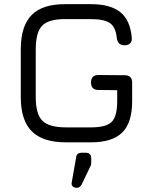

<svg xmlns="http://www.w3.org/2000/svg" viewBox="-20 -685 726 924"><path d="M298 0Q186 0 133 -53Q80 -106 80 -218V-447Q80 -560 132.5 -613Q185 -666 297 -665H418Q511 -665 559 -626.5Q607 -588 614 -504Q616 -486 606.5 -476.5Q597 -467 579 -467Q546 -467 542 -503Q537 -554 509.5 -573.5Q482 -593 418 -593H297Q215 -594 183.5 -562Q152 -530 152 -447V-218Q152 -136 184 -104Q216 -72 298 -72H418Q491 -72 517.5 -98.5Q544 -125 544 -198V-251L454 -252Q418 -252 418 -288Q418 -324 454 -324L580 -323Q616 -323 616 -287V-198Q616 -95 568.5 -47.5Q521 0 418 0ZM350 219Q338 219 330.5 212.5Q323 206 325 194L346 75Q347 50 375 50H392Q419 50 419 78V96Q419 107 417 111L373 203Q364 219 350 219Z"/></svg>

Font: Jura SemiBold
Style: Regular
Weight: 600
Designer: Daniel Johnson, Alexei Vanyashin
Foundry: Daniel Johnson
Version: Version 5.103